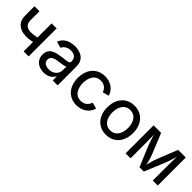

<svg xmlns="http://www.w3.org/2000/svg" viewBox="226 -1594 2647 2647"><g transform="rotate(45 1549.5 -270.5)"><path d="M289.1 -168.9Q189.9 -168.9 132.3 -219Q74.7 -269 74.7 -369.6V-545.9H172.4V-369.6Q172.4 -310.1 205.1 -283Q237.8 -255.9 289.1 -255.9Q338.9 -255.9 380.9 -265.1Q422.9 -274.4 465.3 -289.6V-202.6Q439 -192.9 411.4 -185.1Q383.8 -177.2 353.5 -173.1Q323.2 -168.9 289.1 -168.9ZM409.2 0V-545.9H506.8V0Z M809.1 12.2Q757.3 12.2 715.3 -7.1Q673.3 -26.4 648.4 -63.7Q623.5 -101.1 623.5 -154.8Q623.5 -201.7 641.8 -231.2Q660.2 -260.7 690.9 -277.8Q721.7 -294.9 759 -303.5Q796.4 -312 835 -316.9Q883.8 -322.8 914.1 -326.4Q944.3 -330.1 959.2 -338.4Q974.1 -346.7 974.1 -366.2V-369.1Q974.1 -401.4 961.7 -423.8Q949.2 -446.3 925 -458.3Q900.9 -470.2 864.3 -470.2Q827.1 -470.2 800.5 -458.7Q773.9 -447.3 757.1 -429.7Q740.2 -412.1 731.9 -393.1L639.2 -419.9Q659.2 -469.7 694.3 -498.5Q729.5 -527.3 773.4 -540Q817.4 -552.7 862.3 -552.7Q892.6 -552.7 928.5 -545.4Q964.4 -538.1 997.1 -518.3Q1029.8 -498.5 1050.8 -460.7Q1071.8 -422.9 1071.8 -361.3V0H976.6V-74.7H970.7Q960.9 -54.2 940.2 -34.2Q919.4 -14.2 887 -1Q854.5 12.2 809.1 12.2ZM828.6 -69.3Q875 -69.3 907.5 -87.6Q939.9 -106 957 -135.3Q974.1 -164.6 974.1 -196.8V-270Q968.3 -263.7 951.2 -258.8Q934.1 -253.9 912.1 -250.2Q890.1 -246.6 869.4 -243.9Q848.6 -241.2 835.9 -239.7Q805.2 -235.8 778.8 -226.3Q752.4 -216.8 736.6 -199.2Q720.7 -181.6 720.7 -151.9Q720.7 -124.5 734.6 -106.4Q748.5 -88.4 772.9 -78.9Q797.4 -69.3 828.6 -69.3Z M1446.3 11.7Q1371.1 11.7 1314.5 -23.4Q1257.8 -58.6 1226.3 -122.1Q1194.8 -185.5 1194.8 -269.5Q1194.8 -355 1226.3 -418.7Q1257.8 -482.4 1314.5 -517.6Q1371.1 -552.7 1446.3 -552.7Q1487.8 -552.7 1523.9 -542Q1560.1 -531.2 1589.4 -511.5Q1618.7 -491.7 1639.6 -462.6Q1660.6 -433.6 1671.4 -397L1578.1 -372.6Q1572.8 -393.6 1561 -411.1Q1549.3 -428.7 1532.5 -441.4Q1515.6 -454.1 1494.1 -460.9Q1472.7 -467.8 1446.8 -467.8Q1394.5 -467.8 1360.8 -440.7Q1327.1 -413.6 1310.8 -368.7Q1294.4 -323.7 1294.4 -270Q1294.4 -216.8 1310.8 -172.1Q1327.1 -127.4 1360.8 -100.3Q1394.5 -73.2 1446.8 -73.2Q1473.1 -73.2 1495.1 -80.3Q1517.1 -87.4 1534.2 -100.8Q1551.3 -114.3 1563 -132.6Q1574.7 -150.9 1580.6 -172.9L1672.9 -148.9Q1663.1 -110.8 1641.8 -81.5Q1620.6 -52.2 1590.8 -31.2Q1561 -10.3 1524.4 0.7Q1487.8 11.7 1446.3 11.7Z M2021 11.7Q1945.3 11.7 1888.7 -23.4Q1832 -58.6 1800.5 -122.1Q1769 -185.5 1769 -269.5Q1769 -355 1800.5 -418.7Q1832 -482.4 1888.7 -517.6Q1945.3 -552.7 2021 -552.7Q2096.7 -552.7 2153.6 -517.6Q2210.4 -482.4 2241.7 -418.7Q2272.9 -355 2272.9 -269.5Q2272.9 -185.5 2241.7 -122.1Q2210.4 -58.6 2153.6 -23.4Q2096.7 11.7 2021 11.7ZM2021 -73.2Q2073.2 -73.2 2107.4 -100.3Q2141.6 -127.4 2158 -172.4Q2174.3 -217.3 2174.3 -270Q2174.3 -322.8 2158 -367.9Q2141.6 -413.1 2107.4 -440.4Q2073.2 -467.8 2021 -467.8Q1968.8 -467.8 1935.1 -440.4Q1901.4 -413.1 1885 -368.2Q1868.7 -323.2 1868.7 -270Q1868.7 -217.3 1885 -172.4Q1901.4 -127.4 1935.1 -100.3Q1968.8 -73.2 2021 -73.2Z M2397 0V-545.9H2543.9L2660.6 -258.8Q2671.9 -230.5 2680.4 -203.9Q2689 -177.2 2695.6 -152.3Q2702.1 -127.4 2707.8 -103.3Q2713.4 -79.1 2718.8 -56.2H2703.1Q2708 -78.1 2713.4 -101.8Q2718.8 -125.5 2725.6 -150.9Q2732.4 -176.3 2741 -203.1Q2749.5 -230 2760.7 -258.8L2875.5 -545.9H3024.4V0H2927.2V-273.4Q2927.2 -300.8 2927.5 -329.3Q2927.7 -357.9 2928.5 -387.7Q2929.2 -417.5 2929.7 -447.8Q2930.2 -478 2930.7 -507.8H2940.4Q2929.2 -463.4 2918.7 -426Q2908.2 -388.7 2895.3 -352.3Q2882.3 -315.9 2865.2 -273.4L2752.4 0H2668L2553.7 -273.4Q2536.6 -315.4 2523.7 -352.1Q2510.7 -388.7 2500 -426.3Q2489.3 -463.9 2478 -507.8H2489.7Q2490.2 -481.9 2491 -452.6Q2491.7 -423.3 2492.2 -392.6Q2492.7 -361.8 2493.2 -331.8Q2493.7 -301.8 2493.7 -273.4V0Z"/></g></svg>

Font: Inter Cardless
Style: Regular
Weight: 400
Designer: Rasmus Andersson
Foundry: rsms
Version: Version 4.001;git-9221beed3